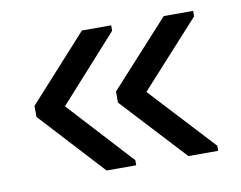

<svg xmlns="http://www.w3.org/2000/svg" viewBox="-53 -527 662 527"><g transform="rotate(-10 278.0 -264.0)"><path d="M432.6 -68.8H515.6V-83L349.6 -262.2L514.6 -443.8V-459H432.6L267.6 -277.8V-247.1ZM204.6 -68.8H287.1V-83L122.6 -262.2L286.1 -443.8V-459H204.6L40.5 -277.8V-247.1Z"/></g></svg>

Font: Arimo
Style: Regular
Weight: 400
Designer: Steve Matteson
Foundry: Monotype Imaging Inc.
Version: Version 1.32